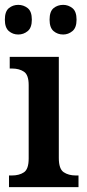

<svg xmlns="http://www.w3.org/2000/svg" viewBox="-20 -770 358 790"><path d="M17 0V-48H29Q59 -48 78.5 -61Q98 -74 98 -118V-420Q98 -462 78.5 -475Q59 -488 30 -488H20V-536H222V-120Q222 -75 242 -61.5Q262 -48 292 -48H303V0ZM240 -628Q217 -628 200.5 -642Q184 -656 184 -689Q184 -723 200.5 -736.5Q217 -750 240 -750Q261 -750 278 -736.5Q295 -723 295 -689Q295 -656 278 -642Q261 -628 240 -628ZM55 -628Q33 -628 16.5 -642Q0 -656 0 -689Q0 -723 16.5 -736.5Q33 -750 55 -750Q77 -750 94 -736.5Q111 -723 111 -689Q111 -656 94 -642Q77 -628 55 -628Z"/></svg>

Font: Noto Serif Myanmar SemiCondensed SemiBold
Style: Regular
Weight: 600
Width: 4
Designer: Ben Mitchell and the Monotype Design Team
Foundry: Monotype Imaging Inc.
Version: Version 2.106; ttfautohint (v1.8.4.7-5d5b)